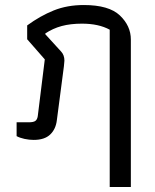

<svg xmlns="http://www.w3.org/2000/svg" viewBox="-20 -546 614 763"><path d="M416 -428Q372 -452 306 -452Q260 -452 225 -442.5Q190 -433 160 -413V-410L223 -341Q236 -327 236 -305Q236 -301 234 -283L206 -69Q202 -33 179.5 -11.5Q157 10 114 10Q96 10 77.5 6Q59 2 46 -5V-60H94Q113 -60 120.5 -65.5Q128 -71 130 -84L158 -310L88 -390V-445Q140 -483 193.5 -504.5Q247 -526 313 -526Q413 -526 456.5 -484.5Q500 -443 500 -389V197H416Z"/></svg>

Font: Athiti Medium
Style: Regular
Weight: 500
Designer: CadsonDemak Team
Foundry: CadsonDemak
Version: Version 1.032